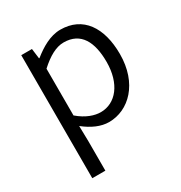

<svg xmlns="http://www.w3.org/2000/svg" viewBox="-182 -682 980 1042"><g transform="rotate(-30 307.5 -161.5)"><path d="M94 231H176V45L174 -50C224 -10 276 13 326 13C450 13 561 -94 561 -278C561 -445 487 -554 346 -554C282 -554 222 -517 172 -477H169L161 -540H94ZM314 -56C277 -56 227 -71 176 -115V-408C231 -458 280 -485 327 -485C435 -485 477 -401 477 -277C477 -141 408 -56 314 -56Z"/></g></svg>

Font: Noto Sans CJK SC DemiLight
Style: Regular
Weight: 350
Designer: Ryoko NISHIZUKA 西塚涼子 (kana, bopomofo & ideographs); Paul D. Hunt (Latin, Greek & Cyrillic); Sandoll Communications 산돌커뮤니
Foundry: Adobe
Version: Version 2.004;hotconv 1.0.118;makeotfexe 2.5.65603